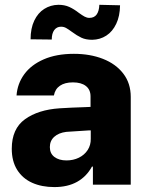

<svg xmlns="http://www.w3.org/2000/svg" viewBox="-20 -758 604 788"><path d="M224.6 -313.5Q268.6 -316.4 332 -318.4Q339.8 -319.3 351.6 -319.3V-362.3Q351.6 -390.1 332.5 -405Q313.5 -419.9 279.3 -419.9Q246.1 -419.9 226.1 -406.2Q206.1 -392.6 201.2 -366.2H47.9Q51.3 -414.1 79.3 -452.9Q107.4 -491.7 159.4 -514.4Q211.4 -537.1 283.2 -537.1Q349.6 -537.1 402.6 -516.4Q455.6 -495.6 486.1 -455.8Q516.6 -416 516.6 -360.4V0H361.3V-74.2H357.4Q335 -33.2 296.4 -11.7Q257.8 9.8 203.1 9.8Q151.4 9.8 112.1 -7.8Q72.8 -25.4 50.5 -60.8Q28.3 -96.2 28.3 -147.5Q28.3 -229.5 82.5 -268.6Q136.7 -307.6 224.6 -313.5ZM252.9 -99.6Q280.8 -99.6 303.7 -110.8Q326.7 -122.1 339.8 -142.3Q353 -162.6 352.5 -188.5V-222.7H342.8L252 -216.8Q220.7 -212.9 202.6 -196.5Q184.6 -180.2 184.6 -154.3Q184.6 -127.9 203.4 -113.8Q222.2 -99.6 252.9 -99.6ZM219.7 -738.3Q245.1 -738.3 264.4 -729.5Q283.7 -720.7 303.7 -705.1Q317.9 -694.8 327.4 -689.7Q336.9 -684.6 346.7 -684.6Q366.7 -684.6 376.7 -698.5Q386.7 -712.4 387.7 -738.3L472.7 -736.3Q472.2 -691.9 457 -660.2Q441.9 -628.4 416.3 -611.8Q390.6 -595.2 358.4 -594.7Q332 -594.7 314 -603.3Q295.9 -611.8 275.4 -627Q260.3 -638.2 251 -643.3Q241.7 -648.4 230.5 -648.4Q212.9 -648.4 202.6 -634.5Q192.4 -620.6 192.4 -595.7L105.5 -596.7Q105.5 -641.6 120.6 -673.3Q135.7 -705.1 161.6 -721.4Q187.5 -737.8 219.7 -738.3Z"/></svg>

Font: Pretendard ExtraBold
Style: Regular
Weight: 800
Designer: Base glyphs from Inter by Rasmus Andersson; Hangeul glyphs from Noto Sans CJK(Source Han Sans) by Jang Soo-young and Kan
Foundry: Kil Hyung-jin
Version: Version 1.309